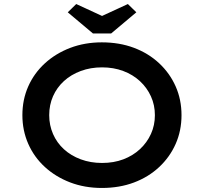

<svg xmlns="http://www.w3.org/2000/svg" viewBox="-20 -922 1012 952"><path d="M485 10Q400 10 328 -17.5Q256 -45 202.5 -94Q149 -143 120 -209Q91 -275 91 -351Q91 -428 120 -493.5Q149 -559 202.5 -608Q256 -657 328 -684.5Q400 -712 485 -712Q572 -712 644 -685Q716 -658 769 -608.5Q822 -559 851 -493.5Q880 -428 880 -351Q880 -274 851 -208.5Q822 -143 769 -93.5Q716 -44 644 -17Q572 10 485 10ZM486 -114Q544 -114 591.5 -132Q639 -150 674 -182.5Q709 -215 728.5 -258Q748 -301 748 -351Q748 -401 728.5 -444Q709 -487 674 -519.5Q639 -552 591 -570Q543 -588 486 -588Q429 -588 380.5 -570Q332 -552 297 -520Q262 -488 243 -445Q224 -402 224 -351Q224 -301 243 -257.5Q262 -214 297 -182Q332 -150 380.5 -132Q429 -114 486 -114ZM441 -756 316 -861 358 -902 501 -836H471L614 -902L656 -861L531 -756Z"/></svg>

Font: Lexend Giga Medium
Style: Regular
Weight: 500
Designer: Bonnie Shaver-Troup, Thomas Jockin
Foundry: Lexend
Version: Version 1.007